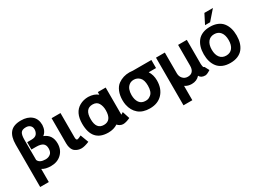

<svg xmlns="http://www.w3.org/2000/svg" viewBox="-31 -1569 3522 2600"><g transform="rotate(-30 1730.0 -269.0)"><path d="M560.1 -204.1Q560.1 -105 496.1 -43.5Q432.1 18.1 331.1 18.1Q245.1 18.1 194.8 -15.1V189.9H60.1V-473.1Q60.1 -596.2 112.8 -658.7Q165.5 -721.2 283.2 -721.2Q385.3 -721.2 445.6 -669.9Q505.9 -618.7 505.9 -523.9Q501.5 -431.6 440.9 -386.2Q560.1 -339.8 560.1 -204.1ZM384.8 -525.9Q384.8 -563.5 359.9 -585.7Q335 -607.9 295.9 -607.9Q236.3 -607.9 215.8 -577.1Q194.8 -545.9 194.8 -472.2L195.8 -154.8Q218.3 -97.2 313 -97.2Q356 -97.2 388.2 -122.1Q420.9 -147.5 420.9 -206.1Q420.9 -261.7 387.2 -285.4Q353.5 -309.1 285.2 -309.1H210.9V-423.8H276.9Q337.9 -423.8 361.8 -455.1Q384.8 -484.9 384.8 -525.9Z M798.8 -160.2Q798.8 -116.2 819.8 -116.2Q835.9 -116.2 882.8 -141.1L930.7 -14.2Q855 17.1 808.6 17.1Q753.4 17.1 709.5 -15.1Q686 -32.7 672.9 -66.9Q659.7 -101.1 659.7 -144V-540H798.8Z M1349.6 -267.1Q1349.6 -331.5 1322.3 -377.9Q1295.4 -423.8 1231.4 -423.8Q1111.3 -423.8 1111.3 -263.2Q1111.3 -106 1229.5 -106Q1349.6 -106 1349.6 -267.1ZM1460.4 15.1Q1437 15.1 1412.1 2Q1387.2 -11.2 1377.4 -26.9Q1314.9 14.2 1231.4 14.2Q980.5 14.2 980.5 -267.1Q980.5 -442.4 1096.2 -507.8Q1157.2 -542 1231.4 -542Q1323.2 -539.1 1378.4 -492.2V-533.2H1501.5V-107.9L1535.6 -129.9L1572.3 -16.1Q1505.4 15.1 1460.4 15.1Z M1882.3 -550.8Q1888.2 -550.8 1908.7 -548.8Q1929.2 -546.9 1934.1 -546.9H2224.1V-420.9H2109.4Q2151.4 -356 2151.4 -270Q2151.4 -143.1 2080.1 -65.9Q2007.8 12.2 1882.3 12.2Q1771.5 12.2 1705.3 -43.7Q1639.2 -99.6 1619.1 -196.8Q1612.3 -230.5 1612.3 -270Q1612.3 -345.7 1637 -405.5Q1661.6 -465.3 1705.1 -496.1Q1781.2 -550.8 1882.3 -550.8ZM1753.4 -270Q1753.4 -195.8 1785.4 -150.9Q1817.4 -106 1882.3 -106Q1909.2 -106 1926.5 -113Q1943.8 -120.1 1964.4 -136.2Q2010.3 -172.4 2010.3 -270Q2010.3 -358.9 1972.2 -397Q1934.1 -435.1 1882.3 -435.1Q1839.4 -435.1 1809.6 -411.9Q1779.8 -388.7 1766.6 -352.3Q1753.4 -315.9 1753.4 -270Z M2432.1 -217.8Q2432.1 -168.9 2462.4 -136Q2492.7 -103 2540 -103Q2589.4 -103 2614.5 -132.6Q2639.6 -162.1 2639.6 -217.8V-543H2775.9V-164.1Q2775.9 -147.5 2779.8 -129.9Q2782.7 -118.2 2785.4 -113.8Q2788.1 -109.4 2795.9 -106.9Q2798.8 -106 2800.8 -104L2836.9 -36.1Q2780.8 0 2754.9 0H2752Q2688 0 2664.1 -45.9Q2616.7 8.8 2537.1 8.8Q2477.1 8.8 2432.1 -22V202.1H2293.9V-543H2432.1Z M3036.4 -380.4Q3001.5 -335.9 3001.5 -257.8Q3001.5 -179.7 3036.4 -135.3Q3071.3 -90.8 3133.8 -90.8Q3196.3 -90.8 3231 -135Q3265.6 -179.2 3265.6 -257.8Q3265.6 -336.4 3231 -380.6Q3196.3 -424.8 3133.8 -424.8Q3071.3 -424.8 3036.4 -380.4ZM2891.6 -145.5Q2876.5 -195.8 2876.5 -257.8Q2876.5 -319.8 2891.6 -370.1Q2906.7 -420.4 2937 -459Q2967.3 -497.6 3017.3 -518.8Q3067.4 -540 3133.8 -540Q3200.2 -540 3250.2 -518.8Q3300.3 -497.6 3330.6 -459Q3360.8 -420.4 3375.7 -370.1Q3390.6 -319.8 3390.6 -257.8Q3390.6 -195.8 3375.7 -145.5Q3360.8 -95.2 3330.6 -56.9Q3300.3 -18.6 3250.2 2.7Q3200.2 23.9 3133.8 23.9Q3067.4 23.9 3017.3 2.7Q2967.3 -18.6 2937 -56.9Q2906.7 -95.2 2891.6 -145.5ZM3164.6 -740.2H3297.9L3168.5 -591.8H3088.9Z"/></g></svg>

Font: Miedinger*
Style: Bold
Weight: 700
Version: Version 001.000